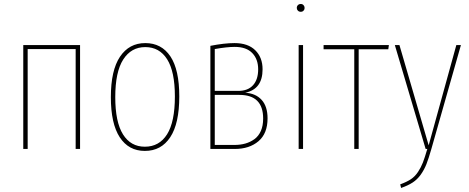

<svg xmlns="http://www.w3.org/2000/svg" viewBox="-20 -744 2344 959"><path d="M357.9 0V-499H118.2V0H96.2V-519H379.9V0Z M705.6 -528.8Q786.6 -528.8 831.1 -462.4Q875.5 -396 875.5 -262.2Q875.5 -127 830.3 -58.6Q785.2 9.8 703.6 9.8Q622.6 9.8 578.1 -58.3Q533.7 -126.5 533.7 -258.8Q533.7 -392.6 579.3 -460.7Q625 -528.8 705.6 -528.8ZM705.6 -508.8Q635.3 -508.8 595.5 -446.8Q555.7 -384.8 555.7 -258.8Q555.7 -134.8 594.2 -73Q632.8 -11.2 703.6 -11.2Q775.4 -11.2 814.5 -73.2Q853.5 -135.3 853.5 -262.2Q853.5 -386.7 814.9 -447.8Q776.4 -508.8 705.6 -508.8Z M1204.6 -280.8Q1256.8 -277.8 1286.6 -245.4Q1316.4 -212.9 1316.4 -152.8Q1316.4 -77.1 1271 -38.6Q1225.6 0 1152.3 0H1030.8V-515.1Q1101.1 -528.8 1151.4 -528.8Q1218.8 -528.8 1255.1 -492.9Q1291.5 -457 1291.5 -397.9Q1291.5 -298.3 1204.6 -280.8ZM1152.3 -509.8Q1113.8 -509.8 1052.7 -499V-290H1170.4Q1218.3 -290 1243.9 -318.4Q1269.5 -346.7 1269.5 -397.9Q1269.5 -448.2 1240 -479Q1210.4 -509.8 1152.3 -509.8ZM1150.4 -20Q1180.7 -20 1205.6 -27.1Q1230.5 -34.2 1251 -49.1Q1271.5 -64 1283 -90.1Q1294.4 -116.2 1294.4 -151.9Q1294.4 -270 1175.8 -270H1052.7V-20Z M1482.4 -724.1Q1490.7 -724.1 1496.1 -718.3Q1501.5 -712.4 1501.5 -704.1Q1501.5 -696.3 1496.1 -690.7Q1490.7 -685.1 1482.4 -685.1Q1473.6 -685.1 1468 -690.7Q1462.4 -696.3 1462.4 -704.1Q1462.4 -712.9 1468 -718.5Q1473.6 -724.1 1482.4 -724.1ZM1493.7 -519V0H1471.7V-519Z M1922.4 -519 1919.4 -498H1771.5V0H1749.5V-498H1596.2V-519Z M2282.2 -519 2134.3 1Q2121.1 47.4 2109.9 75.9Q2098.6 104.5 2081.3 128.7Q2064 152.8 2041 167.7Q2018.1 182.6 1983.4 194.8L1979 176.8Q2011.2 165 2032 151.4Q2052.7 137.7 2067.9 114.7Q2083 91.8 2092.3 67.6Q2101.6 43.5 2114.3 0H2106L1952.1 -519H1975.1L2121.1 -18.1L2259.3 -519Z"/></svg>

Font: Fira Sans Compressed Thin
Style: Regular
Weight: 100
Width: 1
Designer: Carrois Corporate & Edenspiekermann AG
Foundry: Carrois Corporate GbR & Edenspiekermann AG
Version: Version 4.203;PS 004.203;hotconv 1.0.88;makeotf.lib2.5.64775